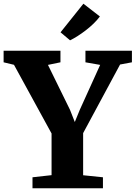

<svg xmlns="http://www.w3.org/2000/svg" viewBox="-40 -1017 733 1037"><path d="M238.5 -71V-296L35.5 -667L-20.5 -680.5V-743H286.5V-680.5L219 -666.5L338 -424L364 -358L391 -424L501 -666.5L421.5 -680.5V-743H672.5V-680.5L608.5 -668.5L409 -298V-70.5L516 -59.5V0H135.5V-59.5ZM338 -799.5 287 -842.5 410.5 -997 499.5 -928Q484.5 -908 464.8 -889Q445 -870 423.2 -853.2Q401.5 -836.5 380 -822.8Q358.5 -809 339 -799.5Z"/></svg>

Font: Merriweather 28pt ExtraBold
Style: Regular
Weight: 800
Version: Version 2.100